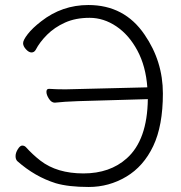

<svg xmlns="http://www.w3.org/2000/svg" viewBox="-20 -730 720 765"><path d="M241 -374 567 -382Q561 -466 527.5 -528.5Q494 -591 443.5 -625Q393 -659 337 -659Q281 -659 239 -640Q197 -621 167.5 -591.5Q138 -562 122 -531Q116 -521 105.5 -521Q95 -521 83.5 -533.5Q72 -546 72 -558Q72 -570 90.5 -594Q109 -618 144 -645Q227 -710 332 -710Q476 -710 556 -592Q629 -486 629 -357.5Q629 -229 590.5 -148Q552 -67 483 -26Q414 15 333.5 15Q253 15 202 0Q119 -26 49 -88Q42 -95 42 -108Q42 -121 51 -135.5Q60 -150 68.5 -150Q77 -150 83 -144Q110 -114 141 -90Q207 -39 312.5 -39Q418 -39 485 -99Q567 -172 569 -335L291 -327Q234 -325 199 -321H198Q185 -321 175 -336.5Q165 -352 165 -364Q165 -376 175 -376H176Q204 -374 241 -374Z"/></svg>

Font: LXGW WenKai Lite Light
Style: Regular
Weight: 300
Designer: LXGW / Fontworks Inc.
Foundry: LXGW / Fontworks Inc.
Version: Version 1.511; March 25, 2025